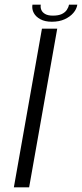

<svg xmlns="http://www.w3.org/2000/svg" viewBox="-20 -797 349 817"><path d="M39 0H104L223.5 -675H158.5ZM200.5 -704.5Q232 -704.5 255 -715Q278 -725.5 292 -741.8Q306 -758 309 -777H273.5Q271.5 -765.5 264.2 -754.8Q257 -744 242.8 -737.2Q228.5 -730.5 205 -730.5Q184 -730.5 172 -737.5Q160 -744.5 155.8 -755Q151.5 -765.5 153.5 -777H118Q115 -758 123.8 -741.8Q132.5 -725.5 152 -715Q171.5 -704.5 200.5 -704.5Z"/></svg>

Font: Anybody SemiExpanded Light
Style: Italic
Weight: 300
Width: 6
Italic angle: -10°
Version: Version 1.113;gftools[0.9.25]